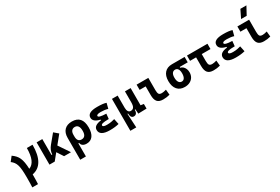

<svg xmlns="http://www.w3.org/2000/svg" viewBox="110 -2219 5639 3867"><g transform="rotate(-30 2929.5 -285.0)"><path d="M131.3 224.6Q133.8 176.8 135 119.4Q136.2 62 136.2 -4.9Q136.2 -105.5 130.6 -174.8Q125 -244.1 110.8 -292Q96.7 -339.8 72 -373.5Q47.4 -407.2 9.3 -435.5L89.4 -537.1Q135.3 -504.9 167.5 -469.5Q199.7 -434.1 220.2 -388.2Q240.7 -342.3 251.7 -279.5Q262.7 -216.8 266.1 -130.4Q432.6 -191.9 432.6 -517.6H564.9Q564.9 -55.7 268.6 1.5Q268.6 66.4 267.3 122.1Q266.1 177.7 263.7 224.6Z M659.7 0V-517.6H792V-148.4H810.5Q813.5 -245.1 885.7 -331.5L1047.4 -527.3L1144.5 -444.8L989.3 -253.9L1160.6 0H1000L902.8 -148.4L782.2 0Z M1245.6 224.6V-283.2Q1245.6 -399.9 1307.4 -463.6Q1369.1 -527.3 1482.4 -527.3Q1719.2 -527.3 1719.2 -253.9Q1719.2 -126.5 1668 -58.3Q1616.7 9.8 1523.4 9.8Q1468.8 9.8 1435.1 -12.9Q1401.4 -35.6 1395.5 -80.1H1377.9V224.6ZM1478.5 -402.8Q1430.2 -402.8 1404.1 -370.4Q1377.9 -337.9 1377.9 -278.8V-239.3Q1377.9 -114.7 1476.1 -114.7Q1580.1 -114.7 1580.1 -253.9Q1580.1 -402.8 1478.5 -402.8Z M2063.5 9.8Q1830.6 9.8 1830.6 -128.4Q1830.6 -233.4 2004.4 -253.4V-270.5Q1845.2 -305.7 1845.2 -405.3Q1845.2 -527.3 2071.3 -527.3Q2215.8 -527.3 2278.8 -502.9L2247.1 -379.9Q2176.3 -402.3 2082 -402.3Q1985.4 -402.3 1985.4 -364.7Q1985.4 -321.3 2165 -316.4L2153.3 -198.2H2137.7Q1970.7 -198.2 1970.7 -153.8Q1970.7 -115.2 2067.4 -115.2Q2130.9 -115.2 2172.6 -124.5Q2214.4 -133.8 2247.1 -142.1L2273.9 -13.7Q2233.4 -2.9 2180.4 3.4Q2127.4 9.8 2063.5 9.8Z M2411.6 224.6V-517.6H2543.9V-234.4Q2543.9 -178.2 2564.2 -147.7Q2584.5 -117.2 2620.1 -117.2Q2666.5 -117.2 2690.2 -150.9Q2713.9 -184.6 2713.9 -263.7V-517.6H2846.2V-118.2L2917.5 -107.4V0L2722.7 4.9L2715.3 -99.6H2702.1Q2698.7 9.8 2620.1 9.8Q2547.9 9.8 2544.4 -99.6H2531.2L2548.8 224.6Z M3302.7 9.8Q3208.5 9.8 3167 -39.1Q3125.5 -87.9 3125.5 -195.3V-396H2984.9V-517.6H3257.3V-232.9Q3257.3 -171.4 3272.9 -143.6Q3288.6 -115.7 3341.8 -115.7Q3382.8 -115.7 3445.8 -134.3L3457.5 -10.7Q3417.5 0 3381.1 4.9Q3344.7 9.8 3302.7 9.8Z M3806.2 9.8Q3695.8 9.8 3634.8 -60.5Q3573.7 -130.9 3573.7 -258.8Q3573.7 -382.3 3634.8 -450Q3695.8 -517.6 3806.2 -517.6H4101.6V-392.1H3915.5V-372.6Q3949.2 -366.7 3976.1 -342.8Q4002.9 -318.8 4018.3 -282Q4033.7 -245.1 4033.7 -201.2Q4033.7 -137.7 4005.4 -90.3Q3977.1 -43 3926 -16.6Q3875 9.8 3806.2 9.8ZM3806.2 -115.7Q3848.1 -115.7 3870.8 -153.1Q3893.6 -190.4 3893.6 -258.8Q3893.6 -322.8 3870.8 -357.4Q3848.1 -392.1 3806.2 -392.1Q3761.7 -392.1 3737.8 -357.4Q3713.9 -322.8 3713.9 -258.8Q3713.9 -190.4 3737.8 -153.1Q3761.7 -115.7 3806.2 -115.7Z M4474.6 9.8Q4380.4 9.8 4338.9 -39.1Q4297.4 -87.9 4297.4 -195.3V-394.5H4156.7V-517.6H4632.3V-394.5H4429.2V-232.9Q4429.2 -171.4 4444.8 -143.6Q4460.4 -115.7 4513.7 -115.7Q4533.7 -115.7 4560.8 -120.4Q4587.9 -125 4617.7 -134.3L4629.4 -10.7Q4591.8 0 4553 4.9Q4514.2 9.8 4474.6 9.8Z M4993.2 9.8Q4760.3 9.8 4760.3 -128.4Q4760.3 -233.4 4934.1 -253.4V-270.5Q4774.9 -305.7 4774.9 -405.3Q4774.9 -527.3 5001 -527.3Q5145.5 -527.3 5208.5 -502.9L5176.8 -379.9Q5106 -402.3 5011.7 -402.3Q4915 -402.3 4915 -364.7Q4915 -321.3 5094.7 -316.4L5083 -198.2H5067.4Q4900.4 -198.2 4900.4 -153.8Q4900.4 -115.2 4997.1 -115.2Q5060.5 -115.2 5102.3 -124.5Q5144 -133.8 5176.8 -142.1L5203.6 -13.7Q5163.1 -2.9 5110.1 3.4Q5057.1 9.8 4993.2 9.8Z M5646.5 9.8Q5552.2 9.8 5510.7 -39.1Q5469.2 -87.9 5469.2 -195.3V-396H5328.6V-517.6H5601.1V-232.9Q5601.1 -171.4 5616.7 -143.6Q5632.3 -115.7 5685.5 -115.7Q5726.6 -115.7 5789.6 -134.3L5801.3 -10.7Q5761.2 0 5724.9 4.9Q5688.5 9.8 5646.5 9.8ZM5467.8 -609.4 5558.6 -794.9H5698.7L5598.1 -609.4Z"/></g></svg>

Font: Caskaydia Cove
Style: Bold
Weight: 700
Monospace: yes
Designer: Aaron Bell
Foundry: Saja Typeworks
Version: Version 4.300; ttfautohint (v1.8.3)